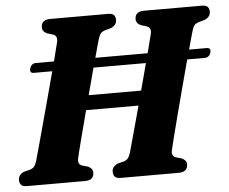

<svg xmlns="http://www.w3.org/2000/svg" viewBox="-52 -758 973 817"><g transform="rotate(-5 435.0 -350.0)"><path d="M258 -99Q252 -74 271.5 -67L296.5 -60Q317 -50.5 317 -33.5Q317 0 279 0H31.5Q12.5 0 5.8 -8Q-1 -16 -1 -28.5Q-1 -41 6.2 -49.5Q13.5 -58 24 -62L49.5 -68.5Q61 -72 67.5 -79.5Q74 -87 79 -103.5Q85 -124.5 96.5 -166.5Q108 -208.5 122.5 -262Q137 -315.5 152.2 -371.8Q167.5 -428 180.5 -477.5H102Q82.5 -477.5 88.5 -498Q94.5 -518.5 114.5 -518.5H191.5Q198 -545.5 203.5 -566.5Q209 -587.5 212 -600.5Q217.5 -625.5 197.5 -632.5L173 -640Q152.5 -649 152.5 -667Q152.5 -700 192 -700H437.5Q457 -700 463.5 -692Q470 -684 470 -672Q470 -659.5 462.8 -651Q455.5 -642.5 444.5 -638.5L417.5 -631Q406.5 -627 401 -620.5Q395.5 -614 390 -597.5Q386.5 -585 380.8 -564.8Q375 -544.5 368 -518.5H591.5Q598.5 -545.5 603.8 -566.5Q609 -587.5 612.5 -600.5Q617.5 -625.5 598 -632.5L573.5 -640Q553 -649 553 -667Q553 -700 592 -700H838Q857.5 -700 864 -692Q870.5 -684 870.5 -672Q870.5 -659.5 863.2 -651Q856 -642.5 845 -638.5L818 -631Q807 -627 801.2 -620.5Q795.5 -614 790.5 -597.5Q787 -585 781.2 -564.8Q775.5 -544.5 768.5 -518.5H842.5Q863.5 -518.5 857.5 -498Q851.5 -477.5 831 -477.5H757Q743 -425 727 -365Q711 -305 696.5 -249.5Q682 -194 671.8 -153.5Q661.5 -113 658.5 -99Q652.5 -74 672 -67L697 -60Q717.5 -50.5 717.5 -33.5Q717.5 0 679 0H432Q412.5 0 406 -8Q399.5 -16 399.5 -28.5Q399 -41 406.5 -49.5Q414 -58 424 -62L450 -68.5Q461.5 -72 467.8 -79.5Q474 -87 479.5 -103.5Q486.5 -128.5 501.2 -182.2Q516 -236 533.5 -300H309.5Q291 -229.5 276.2 -172.8Q261.5 -116 258 -99ZM326 -362.5H550Q558 -392.5 565.8 -421.5Q573.5 -450.5 580.5 -477.5H356.5Q349.5 -450.5 341.8 -421.5Q334 -392.5 326 -362.5Z"/></g></svg>

Font: Fraunces 72pt Soft
Style: Bold Italic
Weight: 700
Italic angle: -16°
Version: Version 1.000;[b76b70a41]